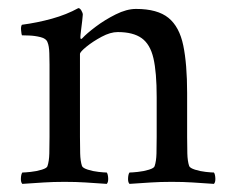

<svg xmlns="http://www.w3.org/2000/svg" viewBox="-20 -450 559 473"><path d="M315 -428Q368 -428 395 -406Q422 -384 431.5 -338Q441 -292 441 -221V-113Q441 -91 441.5 -72Q442 -53 446 -41Q448 -36 460.5 -32Q473 -28 487 -26.5Q501 -25 507 -25Q510 -21 510.5 -11Q511 -1 507 3Q477 1 454.5 -0.5Q432 -2 403 -2Q375 -2 352 -0.5Q329 1 299 3Q295 -1 295.5 -11Q296 -21 299 -25Q305 -25 319.5 -26.5Q334 -28 347 -32Q360 -36 361 -41Q365 -53 365.5 -72Q366 -91 366 -113V-211Q366 -272 358 -306.5Q350 -341 329 -356Q308 -371 270 -371Q252 -371 230.5 -359.5Q209 -348 193 -335Q177 -322 177 -317V-113Q177 -91 177.5 -72Q178 -53 182 -41Q184 -36 196.5 -32Q209 -28 223 -26.5Q237 -25 243 -25Q246 -21 246.5 -11Q247 -1 243 3Q213 1 190.5 -0.5Q168 -2 139 -2Q111 -2 88 -0.5Q65 1 35 3Q31 -1 31.5 -11Q32 -21 35 -25Q41 -25 55.5 -26.5Q70 -28 83 -32Q96 -36 97 -41Q101 -53 101.5 -72Q102 -91 102 -113V-291Q102 -301 101.5 -319Q101 -337 97 -346Q94 -355 80 -358.5Q66 -362 52 -362.5Q38 -363 34 -363Q33 -365 32 -375Q31 -385 34 -389Q72 -394 108 -404Q144 -414 173 -430Q177 -430 180.5 -424Q184 -418 184 -414Q184 -411 182.5 -398.5Q181 -386 179.5 -374Q178 -362 178 -358Q178 -354 180 -354Q181 -354 183 -356Q193 -367 215.5 -384Q238 -401 265 -414.5Q292 -428 315 -428Z"/></svg>

Font: Amiri Quran
Style: Regular
Weight: 400
Designer: Khaled Hosny
Version: Version 0.117